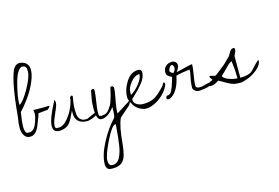

<svg xmlns="http://www.w3.org/2000/svg" viewBox="-126 -906 2339 1611"><g transform="rotate(-15 1043.5 -100.0)"><path d="M272.5 -188.5 188.5 -179.7Q186.5 -166 156.2 -91.8Q146.5 -60.5 125 -34.2Q103.5 -7.8 75.2 -7.8Q71.3 -7.8 67.4 -7.8Q39.1 -7.8 21.5 -34.2Q3.9 -60.5 3.9 -102.1Q3.9 -143.6 12.7 -187.5Q29.3 -374 51.3 -474.6Q73.2 -575.2 93.8 -602.1Q114.3 -628.9 145.5 -628.9Q221.7 -619.1 221.7 -548.8Q221.7 -518.6 208 -477.5Q172.9 -375 82 -265.6L47.9 -227.5Q34.2 -139.6 34.2 -108.4Q34.2 -77.1 39.6 -63Q44.9 -48.8 53.7 -45.9Q62.5 -43 82 -44.9Q120.1 -50.8 142.6 -119.1Q157.2 -162.1 157.2 -184.1Q157.2 -206.1 152.3 -216.8L232.4 -215.8Q252.9 -215.8 262.7 -216.8L285.2 -217.8Q293.9 -217.8 293.9 -214.8Q293.9 -210 272.5 -188.5ZM153.3 -593.8Q110.4 -581.1 81.5 -470.2Q52.7 -359.4 52.7 -301.8Q52.7 -294.9 52.7 -288.1Q89.8 -307.6 141.6 -401.4Q193.4 -495.1 193.4 -540Q193.4 -558.6 191.9 -567.9Q190.4 -577.1 181.2 -585.4Q171.9 -593.8 153.3 -593.8Z M502.9 -241.2Q490.2 -176.8 490.2 -133.8Q490.2 -90.8 496.6 -70.8Q502.9 -50.8 518.1 -40Q533.2 -29.3 544.4 -28.3Q555.7 -27.3 572.3 -28.3Q642.6 -62.5 656.7 -62.5Q670.9 -62.5 670.9 -57.6Q670.9 -50.8 642.6 -34.2Q614.3 -17.6 572.3 -9.8Q464.8 -9.8 464.8 -107.4Q464.8 -118.2 465.8 -129.9Q460 -119.1 449.7 -97.2Q439.5 -75.2 433.6 -63.5Q427.7 -51.8 416 -35.6Q404.3 -19.5 392.6 -11.7Q360.4 8.8 317.4 8.8Q298.8 6.8 287.1 0Q267.6 -10.7 267.6 -45.9Q267.6 -108.4 346.7 -253.9Q352.5 -242.2 352.5 -228Q352.5 -213.9 343.3 -189Q334 -164.1 314 -120.1Q293.9 -76.2 291 -42Q291 -21.5 304.7 -19.5Q309.6 -19.5 324.2 -19.5Q360.4 -19.5 397.9 -63Q435.5 -106.4 457 -157.7Q478.5 -209 478.5 -239.3L489.3 -251Q502.9 -251 502.9 -241.2Z M681.6 -259.8Q693.4 -259.8 692.4 -235.8Q691.4 -211.9 681.6 -147.9Q671.9 -84 671.9 -72.3V-44.9Q671.9 -33.2 673.3 -32.2Q674.8 -31.2 676.8 -27.3Q678.7 -23.4 682.1 -24.4Q685.5 -25.4 689.9 -22.9Q694.3 -20.5 701.2 -23.4Q740.2 -23.4 762.7 -56.6Q775.4 -74.2 783.7 -87.9Q792 -101.6 800.3 -129.4Q808.6 -157.2 812 -167.5Q815.4 -177.7 821.3 -207L828.1 -236.3Q833 -239.3 840.3 -239.3Q847.7 -239.3 856.4 -227.5V-223.6Q856.4 -190.4 842.3 -121.6Q828.1 -52.7 828.1 -5.9Q838.9 -13.7 888.2 -43.9Q937.5 -74.2 943.8 -79.6Q950.2 -85 958 -92.8Q965.8 -100.6 965.8 -96.7Q965.8 -90.8 940.4 -47.9Q935.5 -43 893.1 -6.3Q850.6 30.3 846.7 34.2Q815.4 101.6 803.7 250Q799.8 298.8 788.1 343.8Q765.6 428.7 678.7 428.7Q668 428.7 651.9 428.2Q635.7 427.7 625 414.6Q614.3 401.4 614.3 380.9Q614.3 301.8 668.9 197.3Q723.6 92.8 791 22.5Q799.8 2.9 799.8 -28.3Q799.8 -59.6 800.8 -70.3Q743.2 4.9 689.5 4.9Q688.5 4.9 687.5 4.9Q644.5 4.9 644.5 -92.8Q644.5 -100.6 645.5 -134.3Q646.5 -168 664.1 -251Q665 -252.9 671.9 -256.3Q678.7 -259.8 681.6 -259.8ZM675.8 400.4Q677.7 400.4 688 400.4Q698.2 400.4 714.8 389.6Q731.4 378.9 742.7 356.4Q753.9 334 761.2 309.6Q768.6 285.2 773.4 250Q778.3 214.8 781.2 189.5Q784.2 164.1 786.6 128.4Q789.1 92.8 791 77.1Q790 77.1 789.1 76.2H787.1Q757.8 76.2 700.7 191.9Q643.6 307.6 643.6 354Q643.6 400.4 675.8 400.4Z M942.4 -102.5Q941.4 -111.3 941.4 -119.1Q941.4 -181.6 982.9 -248Q1024.4 -314.5 1089.8 -314.5Q1102.5 -314.5 1110.4 -307.1Q1118.2 -299.8 1118.2 -282.7Q1118.2 -265.6 1108.9 -242.7Q1099.6 -219.7 1080.6 -196.3Q1061.5 -172.9 1047.9 -158.2Q1034.2 -143.6 1009.3 -120.1Q984.4 -96.7 979.5 -91.8Q978.5 -84 978.5 -83Q978.5 -56.6 1003.9 -42Q1029.3 -27.3 1056.6 -27.3Q1122.1 -27.3 1160.6 -50.8Q1199.2 -74.2 1250 -129.9Q1257.8 -139.6 1259.3 -145.5Q1260.7 -151.4 1269.5 -158.2Q1279.3 -154.3 1279.3 -139.6Q1269.5 -109.4 1240.2 -74.7Q1210.9 -40 1170.9 -15.6Q1115.2 16.6 1076.7 16.6Q1038.1 16.6 1002 -9.8Q965.8 -36.1 942.4 -102.5ZM1091.8 -278.3Q1049.8 -278.3 1013.7 -233.4Q977.5 -188.5 977.5 -147.5Q977.5 -133.8 979.5 -127.9Q1015.6 -147.5 1053.7 -194.8Q1091.8 -242.2 1091.8 -278.3Z M1518.6 -62.5Q1519.5 -40 1552.7 -40Q1572.3 -40 1596.7 -47.9Q1621.1 -55.7 1644 -57.6Q1667 -59.6 1667 -45.9Q1626 -18.6 1553.7 -13.7Q1549.8 -12.7 1545.9 -12.7Q1518.6 -12.7 1503.4 -25.9Q1488.3 -39.1 1488.3 -54.7Q1488.3 -70.3 1490.2 -81.1Q1490.2 -102.5 1499.5 -143.6Q1508.8 -184.6 1508.8 -205.1Q1491.2 -205.1 1448.7 -197.8Q1406.2 -190.4 1387.7 -184.6Q1363.3 -62.5 1302.7 -22.5Q1285.2 -10.7 1275.9 -10.7Q1266.6 -10.7 1262.2 -15.1Q1257.8 -19.5 1257.8 -25.9Q1257.8 -32.2 1266.6 -43Q1296.9 -41 1311.5 -72.3Q1326.2 -101.6 1335.4 -135.3Q1344.7 -168.9 1350.6 -184.6Q1304.7 -203.1 1304.7 -231.4Q1304.7 -283.2 1349.6 -301.8Q1365.2 -307.6 1380.9 -307.6Q1396.5 -307.6 1409.7 -296.9Q1422.9 -286.1 1422.9 -266.6Q1422.9 -247.1 1397.5 -212.9Q1400.4 -212.9 1432.6 -220.7Q1521.5 -244.1 1540 -244.1Q1540 -213.9 1529.3 -152.8Q1518.6 -91.8 1518.6 -62.5ZM1372.1 -281.2Q1353.5 -281.2 1340.8 -241.2Q1340.8 -223.6 1369.1 -212.9Q1389.6 -233.4 1389.6 -252.9Q1389.6 -260.7 1385.3 -271Q1380.9 -281.2 1372.1 -281.2Z M1698.2 -100.6H1708Q1720.7 -109.4 1758.3 -140.1Q1795.9 -170.9 1800.3 -174.3Q1804.7 -177.7 1856.4 -229.5Q1860.4 -234.4 1868.2 -250Q1884.8 -285.2 1907.2 -285.2Q1920.9 -285.2 1920.9 -271Q1920.9 -256.8 1911.1 -239.3Q1901.4 -221.7 1901.4 -211.9V-29.3Q1981.4 -29.3 2010.7 -60.5Q2022.5 -72.3 2043.5 -95.7Q2064.5 -119.1 2086.9 -136.7V-127Q2086.9 -92.8 2044.9 -57.1Q2002.9 -21.5 1957 -4.9Q1911.1 11.7 1893.6 11.7Q1876 11.7 1869.1 10.7Q1842.8 10.7 1819.3 1.5Q1795.9 -7.8 1765.1 -26.4Q1734.4 -44.9 1715.8 -53.7Q1674.8 -26.4 1648.9 -26.4Q1623 -26.4 1623 -37.1Q1623 -42 1632.3 -51.8Q1641.6 -61.5 1671.9 -72.3L1653.3 -100.6Q1648.4 -104.5 1654.3 -106.9Q1660.2 -109.4 1663.1 -109.4L1679.7 -105.5Q1697.3 -100.6 1698.2 -100.6ZM1753.9 -82Q1764.6 -60.5 1804.7 -45.9Q1844.7 -31.2 1877 -31.2Q1877 -116.2 1865.2 -183.6Q1843.8 -170.9 1837.9 -165.5Q1832 -160.2 1796.9 -124Q1761.7 -87.9 1753.9 -82Z"/></g></svg>

Font: Dawning of a New Day
Style: Regular
Weight: 400
Designer: Kimberly Geswein
Foundry: Kimberly Geswein
Version: Version 1.002 2010